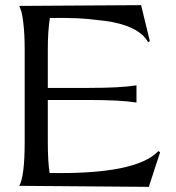

<svg xmlns="http://www.w3.org/2000/svg" viewBox="-20 -723 683 747"><path d="M55 0Q76 -38 76 -169V-530Q76 -589 71 -631.5Q66 -674 60 -687L55 -700L529 -703L563 -563L556 -559Q538 -592 494 -613Q450 -634 386.5 -642Q323 -650 279 -652Q235 -654 174 -653Q166 -601 166 -530V-381H326Q450 -381 511 -391V-324Q450 -334 326 -334H166V-169Q166 -96 173 -50Q510 -44 596 -135L603 -131L559 4Z"/></svg>

Font: Coconat
Style: Regular
Weight: 400
Designer: Sara Lavazza
Foundry: Collletttivo
Version: Version 1.000;Glyphs 3.2 (3217)